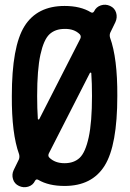

<svg xmlns="http://www.w3.org/2000/svg" viewBox="-20 -765 540 800"><path d="M134.8 -365.2Q134.8 -312.5 137.7 -269.5Q137.7 -267.6 140.1 -267.1Q142.6 -266.6 143.6 -268.6L314.5 -603.5Q319.3 -614.3 312.5 -622.1Q289.1 -645.5 249 -644.5Q210 -644.5 186 -622.1Q162.1 -599.6 148.4 -537.1Q134.8 -474.6 134.8 -365.2ZM363.3 -365.2Q363.3 -418 360.4 -460Q360.4 -461.9 357.9 -462.4Q355.5 -462.9 354.5 -460.9L183.6 -126Q178.7 -115.2 185.5 -108.4Q209 -85 249 -85Q288.1 -85 312 -107.4Q335.9 -129.9 349.6 -192.9Q363.3 -255.9 363.3 -365.2ZM37.1 -56.6 58.6 -100.6Q62.5 -110.4 59.6 -122.1Q28.3 -208 29.3 -365.2Q29.3 -571.3 82 -655.8Q134.8 -740.2 249 -740.2Q315.4 -740.2 358.4 -713.9Q367.2 -709 372.1 -717.8Q380.9 -736.3 400.4 -742.7Q419.9 -749 439 -740.2Q458 -731.4 463.9 -711.9Q469.7 -692.4 460.9 -672.9L439.5 -628.9Q435.5 -619.1 438.5 -608.4Q469.7 -522.5 468.8 -365.2Q468.8 -159.2 416 -74.7Q363.3 9.8 249 9.8Q182.6 9.8 139.6 -15.6Q130.9 -20.5 126 -11.7Q117.2 6.8 97.7 12.7Q78.1 18.6 59.1 9.8Q40 1 34.2 -18.6Q28.3 -38.1 37.1 -56.6Z"/></svg>

Font: Rounded-X Mgen+ 1m medium
Style: Regular
Weight: 500
Designer: [Source Han Sans]
Ryoko NISHIZUKA  (kana & ideographs); Paul D. Hunt (Latin, Greek & Cyrillic); Wenlong ZHANG  (bopomofo
Version: Version 1.059.20150602